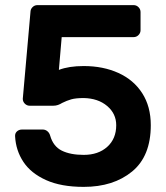

<svg xmlns="http://www.w3.org/2000/svg" viewBox="-20 -720 650 750"><path d="M107 -692C101.7 -686.7 99 -680.3 99 -673L69 -334C69 -326.7 71.7 -320.3 77 -315C82.3 -309.7 88.7 -307 96 -307H188C194.7 -307 200.8 -308 206.5 -310C212.2 -312 217.7 -314.7 223 -318C235 -324 246.8 -328.7 258.5 -332C270.2 -335.3 286.3 -337 307 -337C344.3 -336.3 374.8 -326 398.5 -306C422.2 -286 434 -261 434 -231C434 -195.7 422.3 -167.5 399 -146.5C375.7 -125.5 345 -115 307 -115C272.3 -115 243.8 -120.5 221.5 -131.5C199.2 -142.5 184 -162 176 -190C174 -197.3 170.3 -203.2 165 -207.5C159.7 -211.8 153.7 -214 147 -214H66C58 -214 51.3 -211.5 46 -206.5C40.7 -201.5 38.3 -195 39 -187C41 -150.3 51.8 -117.2 71.5 -87.5C91.2 -57.8 120.7 -34.2 160 -16.5C199.3 1.2 248.3 10 307 10C384.3 10 447.3 -10 496 -50C544.7 -90 569 -150.3 569 -231C569 -279.7 557.8 -321.3 535.5 -356C513.2 -390.7 482.2 -417 442.5 -435C402.8 -453 357.7 -462 307 -462C268.3 -462 236 -457 210 -447L221 -575H502C509.3 -575 515.7 -577.7 521 -583C526.3 -588.3 529 -594.7 529 -602V-673C529 -680.3 526.3 -686.7 521 -692C515.7 -697.3 509.3 -700 502 -700H126C118.7 -700 112.3 -697.3 107 -692Z"/></svg>

Font: Rubik
Style: Regular
Weight: 500
Designer: Hubert & Fischer
Foundry: Hubert & Fischer
Version: Version 1.100